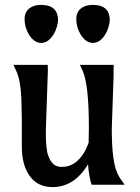

<svg xmlns="http://www.w3.org/2000/svg" viewBox="-20 -760 577 790"><path d="M447.3 -447.3 439.9 -229Q439.9 -95.7 463.4 -45.9Q471.7 -27.8 492.7 0H356.9Q345.7 -33.2 342.3 -84Q285.6 9.8 196.3 9.8Q134.8 9.8 102.1 -36.1Q69.8 -80.6 69.8 -158.2V-224.1Q69.8 -246.1 69.8 -269L68.8 -313.5Q68.4 -356 66.2 -379.6Q64 -403.3 61.3 -419.2Q58.6 -435.1 54.7 -447.5Q50.8 -460 45.9 -470.7L35.2 -493.2H176.3Q176.8 -485.4 176.8 -478.5V-464.4Q176.8 -464.4 168.5 -219.2Q168.5 -147.5 177.7 -121.6Q187 -95.7 200 -84.5Q212.9 -73.2 234.4 -73.2Q292.5 -73.2 328.6 -136.7Q338.4 -154.8 344.7 -173.3Q345.7 -200.7 345.7 -235.4Q345.7 -413.6 319.3 -470.7L308.6 -493.2H447.8Q447.3 -481 447.3 -470.7ZM99.1 -617.7Q81.1 -647.9 81.1 -681.2Q81.1 -721.2 118.2 -734.9Q130.9 -739.7 149.9 -739.7Q202.6 -739.7 214.8 -703.1Q218.8 -692.4 218.8 -679.4Q218.8 -666.5 213.9 -649.4Q209 -632.3 200 -617.7Q190.9 -603 178.2 -593.3Q165.5 -583.5 149.4 -583.5Q133.3 -583.5 120.6 -593.3Q107.9 -603 99.1 -617.7ZM312 -617.7Q293.9 -647.9 293.9 -681.2Q293.9 -721.2 330.6 -734.9Q343.8 -739.7 362.8 -739.7Q415.5 -739.7 427.7 -703.1Q431.6 -692.4 431.6 -679.4Q431.6 -666.5 426.8 -649.4Q421.9 -632.3 412.8 -617.7Q403.8 -603 391.1 -593.3Q378.4 -583.5 362.3 -583.5Q346.2 -583.5 333.5 -593.3Q320.8 -603 312 -617.7Z"/></svg>

Font: Amarante
Style: Regular
Weight: 400
Designer: Karolina Lach
Foundry: Sorkin Type Co.
Version: Version 1.001